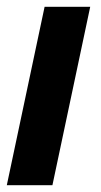

<svg xmlns="http://www.w3.org/2000/svg" viewBox="-24 -544 297 564"><path d="M107 -524H241L130 0H-4Z"/></svg>

Font: PTCRaleway
Style: Bold Italic
Weight: 700
Italic angle: -12°
Designer: Matt McInerney, Pablo Impallari, Rodrigo Fuenzalida
Foundry: Matt McInerney, Pablo Impallari, Rodrigo Fuenzalida
Version: Version 3.000g; ttfautohint (v1.5) -l 8 -r 28 -G 28 -x 14 -D